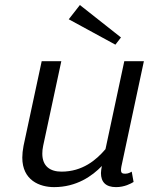

<svg xmlns="http://www.w3.org/2000/svg" viewBox="-20 -747 615 775"><path d="M257.5 -669.2 445.8 -566.7 468.3 -595.8 302.5 -726.7ZM519.2 -12.5 511.7 -54.2C505.8 -50.8 497.5 -45.8 485 -45.8C472.5 -45.8 468.3 -50 468.3 -60.8C468.3 -65 469.2 -69.2 470 -75L560.8 -500H481.7L405.8 -145C368.3 -100.8 312.5 -54.2 228.3 -54.2C182.5 -54.2 150.8 -75.8 150.8 -126.7C150.8 -136.7 151.7 -146.7 154.2 -158.3L227.5 -500H148.3L75 -158.3C71.7 -140.8 70 -125 70 -110.8C70 -19.2 140 8.3 198.3 8.3C289.2 8.3 352.5 -36.7 391.7 -77.5L390.8 -75C389.2 -65 387.5 -56.7 387.5 -48.3C387.5 -12.5 406.7 8.3 448.3 8.3C482.5 8.3 508.3 -5.8 519.2 -12.5Z"/></svg>

Font: BoonHome
Style: Book Oblique
Weight: 400
Italic angle: -12°
Designer: Sungsit Sawaiwan
Foundry: Sungsit Sawaiwan
Version: Version 0.2